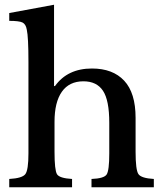

<svg xmlns="http://www.w3.org/2000/svg" viewBox="-20 -790 686 810"><path d="M368 -501Q456 -501 504 -449.5Q552 -398 552 -293V-150Q552 -73 564 -55.5Q576 -38 629 -35V0H366V-35Q419 -37 430 -54Q441 -71 441 -143V-272Q441 -367 414.5 -407Q388 -447 332 -447Q272 -447 241 -403Q210 -359 210 -276V-150Q210 -72 220.5 -55Q231 -38 284 -35V0H19V-35Q74 -38 87 -55.5Q100 -73 100 -143V-528Q100 -634 93 -665Q89 -688 75 -695Q61 -702 19 -702V-735L208 -770V-427H212Q265 -501 368 -501Z"/></svg>

Font: Kolar Light
Style: Regular
Weight: 300
Designer: Ramakrishna Saiteja (Kannada); Shiva Nallaperumal (Latin)
Foundry: Indian Type Foundry
Version: Version 1.001;PS 1.0;hotconv 1.0.88;makeotf.lib2.5.647800